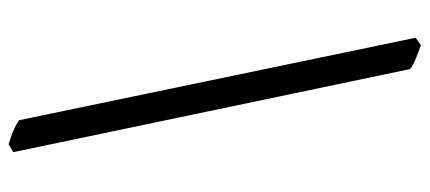

<svg xmlns="http://www.w3.org/2000/svg" viewBox="-292 -528 985 440"><g transform="rotate(-90 200.0 -308.5)"><path d="M315.9 164.1Q310.5 162.1 302.7 159.2Q294.9 156.2 286.9 153.1Q278.8 149.9 271.7 146.2Q264.6 142.6 261.2 139.2L70.8 -770L88.9 -780.8Q102.5 -776.9 117.2 -771Q131.8 -765.1 144 -756.8L333 151.9Z"/></g></svg>

Font: Gentium Plus Viet
Style: Italic
Weight: 400
Italic angle: -8°
Designer: J. Victor Gaultney, Annie Olsen, Iska Routamaa, Becca Hirsbrunner
Foundry: SIL International
Version: Version 5.000